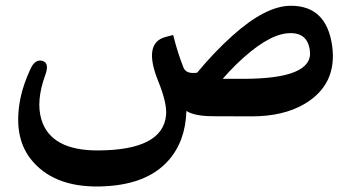

<svg xmlns="http://www.w3.org/2000/svg" viewBox="-20 -408 1230 674"><path d="M761.7 -131.3H833.5Q1079.6 -131.3 1067.9 -229Q1060.1 -298.3 987.3 -291Q914.6 -283.7 810.1 -182.6Q784.2 -157.2 761.7 -131.3ZM634.3 -18.6Q631.3 87.9 570.8 155.8Q492.7 243.7 328.6 246.6Q164.6 249.5 86.4 148.4Q25.4 68.4 51.8 -63.5Q61.5 -110.8 86.9 -166Q103.5 -201.7 128.9 -194.3Q154.3 -187 139.2 -145.5Q105.5 -53.2 125.5 12.2Q158.7 120.6 324.2 120.1Q551.8 119.1 563 -3.9Q566.9 -45.4 535.6 -122.6Q481 -257.3 561.5 -278.3L587.9 -285.2L590.8 -273.9Q605 -218.8 624.5 -169.9Q633.8 -147.5 671.9 -152.8Q732.4 -225.6 795.4 -282.2Q911.6 -386.7 999 -387.7Q1126 -389.2 1146 -247.1Q1164.6 -110.8 1047.9 -42.5Q974.1 0.5 863.3 0.5L729.5 0Q662.6 0 634.3 -18.6Z"/></svg>

Font: Gandom
Style: Bold
Weight: 700
Foundry: DejaVu fonts team - Redesigned by Saber Rastikerdar - Based on Samim Font
Version: Version 0.3